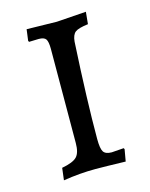

<svg xmlns="http://www.w3.org/2000/svg" viewBox="-86 -562 490 628"><g transform="rotate(-15 159.5 -248.0)"><path d="M63 -500 58 -462 60 -458 93 -459C105 -459 113 -456.2 117 -450.5C121 -444.8 123 -433.7 123 -417L122 -99C122 -77 117.7 -61.5 109 -52.5C100.3 -43.5 83.3 -36.7 58 -32L53 9C90.3 3 126.7 0 162 0C181.3 0 215.3 0.7 264 2L271 -38L269 -42L228 -39C214 -39 204.7 -42.7 200 -50C195.3 -57.3 193 -71.7 193 -93C193 -180.3 196.7 -289.3 204 -420C205.3 -435.3 209.7 -445.8 217 -451.5C224.3 -457.2 239 -461.3 261 -464L265 -505L165 -498Z"/></g></svg>

Font: Alegreya SC
Style: Regular
Weight: 400
Designer: Juan Pablo del Peral
Foundry: Juan Pablo del Peral
Version: Version 1.003